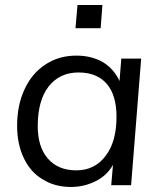

<svg xmlns="http://www.w3.org/2000/svg" viewBox="-20 -736 640 763"><path d="M541 -503 501 0H422L429 -81Q405 -38 360 -16Q314 7 262 7Q198 7 150 -23Q101 -52 75 -107Q48 -163 48 -236Q48 -319 78 -382Q107 -445 161 -480Q214 -515 284 -515Q343 -515 389 -489Q433 -462 455 -414L462 -503ZM283 -59Q357 -59 400 -117Q443 -173 443 -272Q443 -358 404 -403Q365 -448 292 -448Q217 -448 173 -392Q130 -336 130 -235Q130 -152 170 -106Q211 -59 283 -59ZM288 -716H387L380 -624H280Z"/></svg>

Font: PRinguin Sans
Style: Italic
Weight: 400
Designer: Vernon Adams
Foundry: Vernon Adams
Version: ""